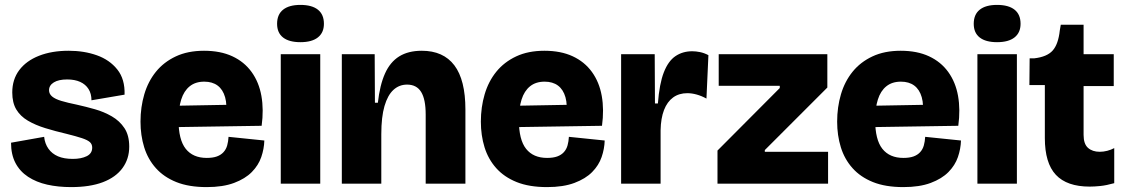

<svg xmlns="http://www.w3.org/2000/svg" viewBox="-20 -749 4590 783"><path d="M270 14Q217 14 172.5 4Q128 -6 94.5 -28Q61 -50 43 -84.5Q25 -119 25 -167L160 -191Q163 -163 177.5 -142.5Q192 -122 216.5 -111.5Q241 -101 277 -101Q311 -101 333.5 -112Q356 -123 356 -147Q356 -161 346.5 -169.5Q337 -178 314.5 -185.5Q292 -193 252 -203Q205 -214 164.5 -226.5Q124 -239 93.5 -257Q63 -275 46.5 -302.5Q30 -330 30 -372Q30 -425 58.5 -463Q87 -501 139 -521.5Q191 -542 260 -542Q323 -542 375 -523.5Q427 -505 458.5 -465.5Q490 -426 488 -363L353 -340Q353 -367 341 -386Q329 -405 307 -415Q285 -425 254 -425Q219 -425 199.5 -413Q180 -401 180 -381Q180 -366 192.5 -355.5Q205 -345 230 -337.5Q255 -330 294 -322Q330 -314 367 -303.5Q404 -293 436 -274.5Q468 -256 487.5 -226.5Q507 -197 507 -151Q507 -101 479.5 -63.5Q452 -26 399.5 -6Q347 14 270 14Z M823 14Q750 14 699 -6.5Q648 -27 615.5 -63.5Q583 -100 568 -148.5Q553 -197 553 -253Q553 -312 568.5 -364.5Q584 -417 616 -456.5Q648 -496 697 -519Q746 -542 812 -542Q879 -542 927.5 -519.5Q976 -497 1006 -455.5Q1036 -414 1046 -358Q1056 -302 1047 -236L655 -230V-317L933 -322L901 -274Q907 -321 898 -352.5Q889 -384 867.5 -400Q846 -416 813 -416Q777 -416 753.5 -397Q730 -378 719 -343Q708 -308 708 -260Q708 -179 737.5 -142Q767 -105 823 -105Q848 -105 864.5 -111Q881 -117 891.5 -128.5Q902 -140 906.5 -156Q911 -172 912 -191L1058 -176Q1057 -142 1045.5 -108.5Q1034 -75 1007 -47.5Q980 -20 934.5 -3Q889 14 823 14Z M1125 0V-528H1286V0ZM1205 -577Q1159 -577 1134.5 -596Q1110 -615 1110 -652Q1110 -690 1134.5 -709.5Q1159 -729 1205 -729Q1252 -729 1276.5 -709.5Q1301 -690 1301 -652Q1301 -616 1276.5 -596.5Q1252 -577 1205 -577Z M1374 0V-304V-528H1508L1509 -330H1521Q1529 -402 1550 -449Q1571 -496 1608 -519Q1645 -542 1700 -542Q1788 -542 1833 -482.5Q1878 -423 1878 -302V0H1716V-282Q1716 -344 1697.5 -374Q1679 -404 1640 -404Q1608 -404 1584.5 -382.5Q1561 -361 1548 -316.5Q1535 -272 1535 -202V0Z M2211 14Q2138 14 2087 -6.5Q2036 -27 2003.5 -63.5Q1971 -100 1956 -148.5Q1941 -197 1941 -253Q1941 -312 1956.5 -364.5Q1972 -417 2004 -456.5Q2036 -496 2085 -519Q2134 -542 2200 -542Q2267 -542 2315.5 -519.5Q2364 -497 2394 -455.5Q2424 -414 2434 -358Q2444 -302 2435 -236L2043 -230V-317L2321 -322L2289 -274Q2295 -321 2286 -352.5Q2277 -384 2255.5 -400Q2234 -416 2201 -416Q2165 -416 2141.5 -397Q2118 -378 2107 -343Q2096 -308 2096 -260Q2096 -179 2125.5 -142Q2155 -105 2211 -105Q2236 -105 2252.5 -111Q2269 -117 2279.5 -128.5Q2290 -140 2294.5 -156Q2299 -172 2300 -191L2446 -176Q2445 -142 2433.5 -108.5Q2422 -75 2395 -47.5Q2368 -20 2322.5 -3Q2277 14 2211 14Z M2513 0V-275V-528H2650L2651 -327H2663Q2669 -407 2687 -453.5Q2705 -500 2734.5 -520Q2764 -540 2803 -540Q2818 -540 2835 -536.5Q2852 -533 2869 -524L2861 -347Q2841 -358 2821 -363.5Q2801 -369 2783 -369Q2749 -369 2725 -351.5Q2701 -334 2688 -300.5Q2675 -267 2674 -218V0Z M2906 0V-135L3160 -390V-399H2911V-528H3354V-392L3099 -137V-130H3357V0Z M3664 14Q3591 14 3540 -6.5Q3489 -27 3456.5 -63.5Q3424 -100 3409 -148.5Q3394 -197 3394 -253Q3394 -312 3409.5 -364.5Q3425 -417 3457 -456.5Q3489 -496 3538 -519Q3587 -542 3653 -542Q3720 -542 3768.5 -519.5Q3817 -497 3847 -455.5Q3877 -414 3887 -358Q3897 -302 3888 -236L3496 -230V-317L3774 -322L3742 -274Q3748 -321 3739 -352.5Q3730 -384 3708.5 -400Q3687 -416 3654 -416Q3618 -416 3594.5 -397Q3571 -378 3560 -343Q3549 -308 3549 -260Q3549 -179 3578.5 -142Q3608 -105 3664 -105Q3689 -105 3705.5 -111Q3722 -117 3732.5 -128.5Q3743 -140 3747.5 -156Q3752 -172 3753 -191L3899 -176Q3898 -142 3886.5 -108.5Q3875 -75 3848 -47.5Q3821 -20 3775.5 -3Q3730 14 3664 14Z M3966 0V-528H4127V0ZM4046 -577Q4000 -577 3975.5 -596Q3951 -615 3951 -652Q3951 -690 3975.5 -709.5Q4000 -729 4046 -729Q4093 -729 4117.5 -709.5Q4142 -690 4142 -652Q4142 -616 4117.5 -596.5Q4093 -577 4046 -577Z M4424 12Q4331 12 4286 -36Q4241 -84 4241 -186V-402H4178L4179 -511H4197Q4250 -517 4273 -543Q4296 -569 4302 -625L4306 -648H4399V-528H4522V-398H4399V-199Q4399 -162 4417 -146Q4435 -130 4465 -130Q4480 -130 4495.5 -134Q4511 -138 4524 -145V-2Q4492 7 4467.5 9.5Q4443 12 4424 12Z"/></svg>

Font: Bricolage Grotesque 72pt ExtraBold
Style: Regular
Weight: 800
Designer: Mathieu Triay
Foundry: Atelier Triay
Version: Version 1.001;gftools[0.9.33.dev8+g029e19f]